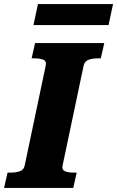

<svg xmlns="http://www.w3.org/2000/svg" viewBox="-52 -921 574 941"><path d="M69 -110 172 -599Q177 -621 161 -628Q145 -635 118 -635H103L120 -710H459L442 -635H427Q401 -635 382 -628Q363 -621 358 -600L255 -111Q250 -89 266 -82Q282 -75 309 -75H324L307 0H-32L-15 -75H0Q27 -75 46 -82Q65 -89 69 -110ZM134 -901H502L480 -798H112Z"/></svg>

Font: Roboto Serif
Style: Bold Italic
Weight: 700
Italic angle: -10°
Designer: Greg Gazdowicz
Foundry: Commercial Type
Version: Version 1.008